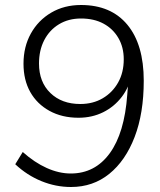

<svg xmlns="http://www.w3.org/2000/svg" viewBox="-20 -740 640 768"><path d="M304 -720Q424 -720 489.5 -641Q555 -562 555 -417Q555 -287 518.5 -192Q482 -97 417 -44.5Q352 8 264 8Q203 8 145.5 -15.5Q88 -39 41 -83L71 -132Q118 -90 167 -68Q216 -46 263 -46Q360 -46 419 -127Q478 -208 489 -361L498 -475L507 -446Q498 -393 467.5 -353Q437 -313 392.5 -291Q348 -269 294 -269Q228 -269 178 -296.5Q128 -324 101 -372Q74 -420 74 -485Q74 -553 103.5 -606Q133 -659 185 -689.5Q237 -720 304 -720ZM304 -666Q254 -666 216 -643Q178 -620 157 -579.5Q136 -539 136 -486Q136 -412 181.5 -368Q227 -324 301 -324Q352 -324 391 -347Q430 -370 452.5 -410Q475 -450 475 -503Q475 -551 453.5 -588Q432 -625 394 -645.5Q356 -666 304 -666Z"/></svg>

Font: Muli Light
Style: Italic
Weight: 300
Italic angle: -4.541°
Designer: Vernon Adams
Foundry: Vernon Adams
Version: Version 2.100; ttfautohint (v1.8.1.43-b0c9)